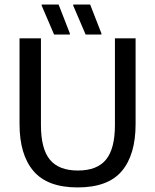

<svg xmlns="http://www.w3.org/2000/svg" viewBox="-20 -820 690 852"><path d="M324.2 11.7Q190.8 11.7 128.8 -60.8Q66.7 -133.3 66.7 -269.2V-650H161.7V-265Q161.7 -160 201.2 -111.7Q240.8 -63.3 325.8 -63.3Q410.8 -63.3 450.4 -111.7Q490 -160 490 -265V-650H581.7V-269.2Q581.7 -133.3 520.4 -60.8Q459.2 11.7 324.2 11.7ZM290 -666.7H220L165 -795V-800H240L290 -671.7ZM430 -666.7H360L305 -795V-800H380L430 -671.7Z"/></svg>

Font: Familjen Grotesk Variable
Style: Regular
Weight: 400
Designer: Anders Wikstroem, Jonas Baeckman, Matilda Gysing, Kristian Moeller
Foundry: Familjen STHLM AB
Version: Version 2.000